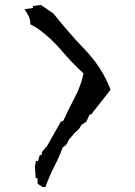

<svg xmlns="http://www.w3.org/2000/svg" viewBox="-20 -745 543 771"><path d="M130.9 -7.3V-29.3H123.5L120.1 -76.7L124.5 -98.6H132.8L139.2 -121.1L147.9 -124.5Q147.9 -126 147.9 -127.4Q147.9 -135.3 153.3 -140.6Q157.7 -144.5 161.1 -150.4L163.6 -154.3H166.5L224.1 -256.3L234.4 -260.3Q256.3 -308.6 280.8 -354.7Q305.2 -400.9 315.4 -450.2Q266.6 -495.1 225.6 -543.9Q184.1 -592.8 130.4 -631.3L101.6 -647.9V-652.3Q101.6 -665.5 96.7 -676.5Q91.8 -687.5 85 -697.8L78.6 -708L112.3 -712.9V-720.7L144.5 -725.1L194.8 -690.4Q253.9 -615.7 321.3 -545.4Q388.7 -475.1 422.4 -388.7L423.8 -384.3L345.7 -285.2H339.8L326.7 -256.3L307.6 -244.1L297.4 -227.5L279.3 -210.9H277.3V-208L257.3 -185.1L246.1 -163.6L231.9 -153.3Q217.8 -114.7 198 -76.4Q178.2 -38.1 162.6 5.9H150.9Z"/></svg>

Font: Bakudai
Style: Bold
Weight: 700
Version: Version 1.48